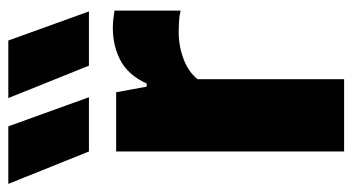

<svg xmlns="http://www.w3.org/2000/svg" viewBox="-241 -635 848 462"><g transform="rotate(-90 183.0 -404.0)"><path d="M49.5 0V-548.5H192L205.5 -475H213Q233 -519 268 -537.8Q303 -556.5 347 -556.5Q358 -556.5 369 -555.2Q380 -554 388.5 -552.5V-393.5Q376 -396.5 362 -397.2Q348 -398 336 -398Q302.5 -398 271.2 -386Q240 -374 223.5 -352.5V0ZM256 -614 178 -808H316.5L386.5 -614ZM49.5 -614 -28.5 -808H110L180 -614Z"/></g></svg>

Font: Encode Sans Semi Condensed ExtraBold
Style: Regular
Weight: 800
Width: 4
Designer: Multiple Designers
Foundry: Impallari Type
Version: Version 3.000; ttfautohint (v1.8.3) -l 8 -r 50 -G 200 -x 14 